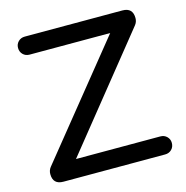

<svg xmlns="http://www.w3.org/2000/svg" viewBox="-104 -798 865 895"><g transform="rotate(-15 328.5 -350.0)"><path d="M93 0Q43 0 43 -50Q43 -68 54 -82L483 -613H94Q75 -613 62.5 -625.5Q50 -638 50 -657Q50 -675 62.5 -687.5Q75 -700 94 -700H565Q615 -700 615 -650Q615 -632 604 -618L177 -87H584Q603 -87 615.5 -74.5Q628 -62 628 -44Q628 -25 615.5 -12.5Q603 0 584 0Z"/></g></svg>

Font: Sepalumica Med
Style: Regular
Weight: 500
Designer: Julieta Ulanovsky
Foundry: Julieta Ulanovsky
Version: Version 7.200